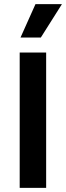

<svg xmlns="http://www.w3.org/2000/svg" viewBox="-20 -916 322 936"><path d="M76 0V-660H205V0ZM179 -733H80L153 -896H282Z"/></svg>

Font: Bricolage Grotesque 17pt SemiBold
Style: Regular
Weight: 600
Version: Version 1.001;gftools[0.9.33.dev8+g029e19f]